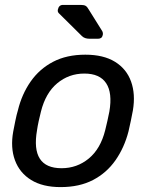

<svg xmlns="http://www.w3.org/2000/svg" viewBox="-20 -753 612 783"><path d="M227 10Q154 10 107 -19Q60 -48 41 -99.5Q22 -151 34 -217Q37 -233 42.5 -260Q48 -287 53 -303Q69 -369 105 -420.5Q141 -472 196.5 -501Q252 -530 328 -530Q402 -530 449 -501Q496 -472 514.5 -420.5Q533 -369 522 -303Q519 -287 513.5 -260Q508 -233 504 -217Q487 -151 451 -99.5Q415 -48 359.5 -19Q304 10 227 10ZM231 -67Q294 -67 342 -106.5Q390 -146 409 -222Q413 -237 418 -260Q423 -283 426 -298Q439 -374 413 -413.5Q387 -453 324 -453Q261 -453 213.5 -413.5Q166 -374 147 -298Q143 -283 138 -260Q133 -237 131 -222Q104 -67 231 -67ZM345 -595Q325 -595 314 -606L220 -699Q214 -705 216 -714Q220 -733 237 -733H309Q323 -733 329.5 -729Q336 -725 342 -714L397 -626Q401 -618 399 -610Q396 -595 380 -595Z"/></svg>

Font: Lubike
Style: Italic
Weight: 400
Italic angle: -12°
Foundry: Honoka55
Version: Version 1.000;July 22, 2022;FontCreator 14.0.0.2862 64-bit